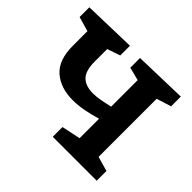

<svg xmlns="http://www.w3.org/2000/svg" viewBox="-129 -700 865 865"><g transform="rotate(45 303.5 -268.0)"><path d="M576 -62V0H296V-62L386 -81V-205Q346 -193 310 -186.5Q274 -180 243 -180Q165 -180 117.5 -221.5Q70 -263 70 -354V-447L0 -467V-529L252 -536V-474L190 -453V-373Q190 -314 214.5 -290Q239 -266 286 -266Q306 -266 331 -270.5Q356 -275 386 -282V-451L323 -467V-529L576 -536V-474L506 -452V-82Z"/></g></svg>

Font: Bitter SemiBold
Style: Regular
Weight: 600
Designer: Sol Matas, and Bitter project Authors
Foundry: Sol Matas
Version: Version 2.001